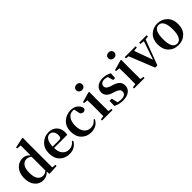

<svg xmlns="http://www.w3.org/2000/svg" viewBox="282 -2187 3570 3570"><g transform="rotate(-45 2067.0 -401.5)"><path d="M421.9 -87.9V-450.2Q377 -488.3 327.1 -488.3Q261.7 -488.3 221.2 -435.5Q180.7 -382.8 180.7 -267.6Q180.7 -154.3 219.7 -101.1Q258.8 -47.9 325.2 -47.9Q378.9 -47.9 421.9 -87.9ZM553.7 -37.1 628.9 -31.2V0L431.6 10.7L424.8 -55.7Q362.3 15.6 269.5 15.6Q169.9 15.6 105.5 -59.6Q41 -134.8 41 -261.7Q41 -394.5 109.4 -472.7Q177.7 -550.8 283.2 -550.8Q368.2 -550.8 426.8 -481.4V-741.2L340.8 -748V-776.4L543 -819.3L556.6 -809.6L553.7 -652.3Z M832 -306.6H1002.9Q1036.1 -306.6 1048.3 -323.7Q1060.5 -340.8 1060.5 -380.9Q1060.5 -441.4 1031.2 -477.5Q1002 -513.7 956.1 -513.7Q905.3 -513.7 870.6 -462.4Q835.9 -411.1 832 -306.6ZM1178.7 -269.5H832Q835 -160.2 883.8 -105Q932.6 -49.8 1009.8 -49.8Q1101.6 -49.8 1159.2 -127L1179.7 -113.3Q1149.4 -51.8 1093.3 -18.1Q1037.1 15.6 963.9 15.6Q842.8 15.6 768.1 -59.6Q693.4 -134.8 693.4 -267.6Q693.4 -396.5 774.4 -473.6Q855.5 -550.8 965.8 -550.8Q1066.4 -550.8 1126 -489.7Q1185.5 -428.7 1185.5 -332Q1185.5 -293 1178.7 -269.5Z M1618.2 -430.7 1603.5 -508.8Q1587.9 -513.7 1564.5 -513.7Q1492.2 -513.7 1447.3 -451.2Q1402.3 -388.7 1402.3 -279.3Q1402.3 -171.9 1452.1 -110.8Q1502 -49.8 1584 -49.8Q1670.9 -49.8 1727.5 -125L1749 -114.3Q1684.6 15.6 1530.3 15.6Q1414.1 15.6 1339.4 -60.1Q1264.6 -135.7 1264.6 -265.6Q1264.6 -396.5 1346.7 -473.6Q1428.7 -550.8 1548.8 -550.8Q1627.9 -550.8 1683.1 -508.8Q1738.3 -466.8 1749 -401.4Q1736.3 -353.5 1690.4 -353.5Q1626 -353.5 1618.2 -430.7Z M1882.8 -736.3Q1882.8 -769.5 1905.8 -790Q1928.7 -810.5 1961.9 -810.5Q1995.1 -810.5 2018.1 -790Q2041 -769.5 2041 -736.3Q2041 -704.1 2018.1 -683.1Q1995.1 -662.1 1961.9 -662.1Q1928.7 -662.1 1905.8 -683.1Q1882.8 -704.1 1882.8 -736.3ZM2033.2 -39.1 2100.6 -31.2V0H1825.2V-31.2L1898.4 -40Q1900.4 -153.3 1900.4 -235.4V-305.7Q1900.4 -382.8 1897.5 -458L1816.4 -465.8V-493.2L2019.5 -549.8L2033.2 -541L2031.2 -384.8V-235.4Q2031.2 -152.3 2033.2 -39.1Z M2391.6 -336.9 2443.4 -321.3Q2521.5 -294.9 2556.6 -254.9Q2591.8 -214.8 2591.8 -156.2Q2591.8 -78.1 2531.7 -31.2Q2471.7 15.6 2363.3 15.6Q2263.7 15.6 2177.7 -30.3L2181.6 -160.2H2240.2L2267.6 -39.1Q2305.7 -23.4 2354.5 -23.4Q2414.1 -23.4 2445.3 -45.9Q2476.6 -68.4 2476.6 -109.4Q2476.6 -143.6 2454.6 -165.5Q2432.6 -187.5 2376 -207L2321.3 -224.6Q2181.6 -269.5 2181.6 -380.9Q2181.6 -455.1 2237.8 -502.9Q2293.9 -550.8 2393.6 -550.8Q2477.5 -550.8 2561.5 -505.9L2554.7 -385.7H2503.9L2472.7 -494.1Q2436.5 -511.7 2396.5 -511.7Q2347.7 -511.7 2320.3 -489.7Q2293 -467.8 2293 -430.7Q2293 -398.4 2314.5 -377Q2335.9 -355.5 2391.6 -336.9Z M2724.6 -736.3Q2724.6 -769.5 2747.6 -790Q2770.5 -810.5 2803.7 -810.5Q2836.9 -810.5 2859.9 -790Q2882.8 -769.5 2882.8 -736.3Q2882.8 -704.1 2859.9 -683.1Q2836.9 -662.1 2803.7 -662.1Q2770.5 -662.1 2747.6 -683.1Q2724.6 -704.1 2724.6 -736.3ZM2875 -39.1 2942.4 -31.2V0H2667V-31.2L2740.2 -40Q2742.2 -153.3 2742.2 -235.4V-305.7Q2742.2 -382.8 2739.3 -458L2658.2 -465.8V-493.2L2861.3 -549.8L2875 -541L2873 -384.8V-235.4Q2873 -152.3 2875 -39.1Z M3533.2 -535.2V-502.9L3463.9 -492.2L3276.4 2.9H3217.8L3018.6 -495.1L2955.1 -502.9V-535.2H3242.2V-502.9L3162.1 -494.1L3293.9 -128.9L3417 -492.2L3335 -502.9V-535.2Z M3824.2 15.6Q3705.1 15.6 3629.9 -60.5Q3554.7 -136.7 3554.7 -268.6Q3554.7 -398.4 3632.3 -474.6Q3710 -550.8 3824.2 -550.8Q3937.5 -550.8 4016.1 -474.6Q4094.7 -398.4 4094.7 -268.6Q4094.7 -136.7 4018.6 -60.5Q3942.4 15.6 3824.2 15.6ZM3824.2 -21.5Q3886.7 -21.5 3920.4 -83.5Q3954.1 -145.5 3954.1 -267.6Q3954.1 -389.6 3919.9 -451.7Q3885.7 -513.7 3824.2 -513.7Q3695.3 -513.7 3695.3 -267.6Q3695.3 -21.5 3824.2 -21.5Z"/></g></svg>

Font: GenYoMin TW TTF Bold
Style: Regular
Weight: 700
Version: Version 1.300